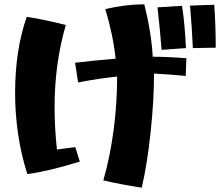

<svg xmlns="http://www.w3.org/2000/svg" viewBox="-20 -796 1030 890"><path d="M459 40Q490 -68 506.5 -192Q523 -316 523 -441Q442 -433 342 -414L328 -505Q406 -515 516 -524Q504 -636 468 -754Q563 -776 649 -776Q682 -643 688 -533Q756 -533 844 -526L841 -444Q770 -451 694 -455Q694 -331 678 -181.5Q662 -32 637 74Q534 58 459 40ZM50 -365Q50 -564 104 -718Q189 -705 285 -680Q233 -501 233 -300Q233 -202 244 -103L329 -114L350 -47Q209 -3 107 11Q79 -74 64.5 -170.5Q50 -267 50 -365ZM710 -762 824 -769Q837 -682 842 -573L729 -565Q722 -658 710 -762ZM861 -770 973 -774Q980 -681 980 -575L874 -573Q870 -664 861 -770Z"/></svg>

Font: Otomanopee One
Style: Regular
Weight: 400
Designer: Das Ende der Wildnis
Foundry: Gutenberg Labo
Version: Version 3.005